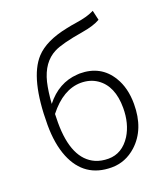

<svg xmlns="http://www.w3.org/2000/svg" viewBox="-148 -911 890 1026"><g transform="rotate(-20 297.0 -398.5)"><path d="M309.6 -37.1Q387.7 -37.1 436.5 -113.3Q475.6 -176.8 475.6 -265.6Q475.6 -390.6 399.4 -442.4Q360.4 -468.8 307.6 -468.8Q207 -467.8 122.1 -359.4Q121.1 -343.8 121.1 -310.5Q121.1 -101.6 237.3 -50.8Q269.5 -37.1 309.6 -37.1ZM500 -808.6 512.7 -752.9Q475.6 -731.4 410.2 -720.7Q286.1 -700.2 241.2 -676.8Q166 -638.7 140.6 -535.2Q128.9 -485.4 124 -416Q198.2 -509.8 304.7 -516.6Q312.5 -517.6 319.3 -517.6Q439.5 -517.6 498 -420.9Q537.1 -357.4 537.1 -265.6Q537.1 -122.1 450.2 -43Q388.7 12.7 309.6 12.7Q155.3 12.7 95.7 -132.8Q64.5 -210 64.5 -318.4Q64.5 -582 155.3 -680.7Q212.9 -743.2 338.9 -768.6Q365.2 -774.4 398.4 -779.3Q458 -788.1 494.1 -805.7Q498 -807.6 500 -808.6Z"/></g></svg>

Font: Taipei Sans TC Beta Light
Style: Regular
Weight: 300
Designer: JT Foundry
Foundry: JT Foundry
Version: Version 1.000